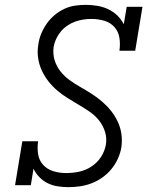

<svg xmlns="http://www.w3.org/2000/svg" viewBox="-20 -763 640 791"><path d="M262 8Q262 8 262 8Q262 8 261 8Q239 8 217 4.5Q195 1 176 -8.5Q157 -18 142 -33.5Q127 -49 118 -68L107 0H42L72 -181H137Q133 -154 137 -128Q141 -102 158 -83.5Q175 -65 200.5 -57.5Q226 -50 252 -50Q279 -50 305.5 -55.5Q332 -61 356 -76.5Q380 -92 395.5 -115.5Q411 -139 416 -166Q421 -194 412.5 -220.5Q404 -247 387.5 -267.5Q371 -288 349 -303Q327 -318 304 -331.5Q281 -345 258.5 -359Q236 -373 216 -390Q196 -407 179.5 -428Q163 -449 152 -473Q141 -497 137 -524.5Q133 -552 138 -580Q141 -603 150 -624.5Q159 -646 172.5 -665.5Q186 -685 204.5 -700.5Q223 -716 244 -726Q265 -736 287.5 -739.5Q310 -743 333 -743Q357 -743 381 -739Q405 -735 426 -725Q447 -715 463.5 -699Q480 -683 490 -663L502 -735H567L537 -554H472Q476 -581 472 -607Q468 -633 451.5 -651.5Q435 -670 409.5 -677.5Q384 -685 357 -685Q341 -685 323.5 -682.5Q306 -680 289.5 -674Q273 -668 257.5 -657.5Q242 -647 230.5 -633Q219 -619 211.5 -603Q204 -587 201 -570Q197 -541 205 -515Q213 -489 229.5 -468.5Q246 -448 267.5 -432.5Q289 -417 312 -404Q335 -391 357.5 -376.5Q380 -362 400 -345Q420 -328 436.5 -307.5Q453 -287 464.5 -263Q476 -239 480 -212Q484 -185 480 -156Q476 -132 465.5 -109Q455 -86 439 -66.5Q423 -47 402 -32Q381 -17 357.5 -8Q334 1 310 4.5Q286 8 262 8Z"/></svg>

Font: Iosevka Etoile Light Oblique
Style: Regular
Weight: 300
Italic angle: -9°
Designer: Belleve Invis
Foundry: Belleve Invis
Version: Version 15.5.2; ttfautohint (v1.8.4)